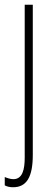

<svg xmlns="http://www.w3.org/2000/svg" viewBox="-28 -548 235 808"><path d="M27 240C84 240 110 197 110 104V-528H76V115C76 165 67 206 28 206C17 206 4 202 -8 197V232C1 237 12 240 27 240Z"/></svg>

Font: Kathrein 37 Thin Condensed
Style: Regular
Weight: 250
Width: 3
Designer: Lazydogs Typefoundry, based on Open Sans by Ascender Corporation
Foundry: Lazydogs Typefoundry
Version: Version 1.003;PS 001.003;hotconv 1.0.88;makeotf.lib2.5.64775